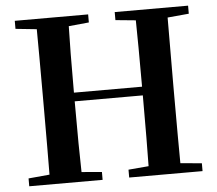

<svg xmlns="http://www.w3.org/2000/svg" viewBox="-52 -800 971 858"><g transform="rotate(-5 433.0 -371.0)"><path d="M822.3 -706.1 726.6 -697.3Q725.6 -597.7 725.6 -394.5V-345.7Q725.6 -143.6 726.6 -43.9L822.3 -35.2V0H493.2V-35.2L584 -43Q585.9 -141.6 585.9 -360.4H280.3Q280.3 -142.6 283.2 -43L374 -35.2V0H44.9V-35.2L139.6 -43.9Q140.6 -142.6 140.6 -345.7V-394.5Q140.6 -596.7 139.6 -696.3L44.9 -706.1V-742.2H374V-706.1L283.2 -697.3Q280.3 -599.6 280.3 -399.4H585.9Q585.9 -598.6 584 -697.3L493.2 -706.1V-742.2H822.3Z"/></g></svg>

Font: GenRyuMin TW TTF Bold
Style: Regular
Weight: 700
Version: Version 1.300